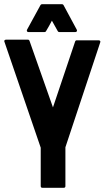

<svg xmlns="http://www.w3.org/2000/svg" viewBox="-27 -888 496 910"><path d="M-6 -690Q-8 -694 -5.5 -697Q-3 -700 2 -700H105Q111 -700 113 -694L224 -379L329 -691Q331 -697 337 -697H441Q445 -697 447.5 -694Q450 -691 448 -687L283 -190V-6Q283 2 275 2H174Q166 2 166 -6V-188ZM337 -747Q339 -743 337 -739.5Q335 -736 330 -736H254Q249 -736 247 -740L219 -790Q212 -776 205.5 -765Q199 -754 191 -740Q189 -736 184 -736H108Q103 -736 101 -739.5Q99 -743 101 -747L165 -864Q167 -868 172 -868H267Q272 -868 274 -864Z"/></svg>

Font: RonaldsonGothic
Style: Regular
Weight: 400
Designer: Mr. Robertson for MacKellar, Smiths & Jordan Co. Philadelphia
Foundry: CAT-Fonts Peter Wiegel
Version: Version 1.000